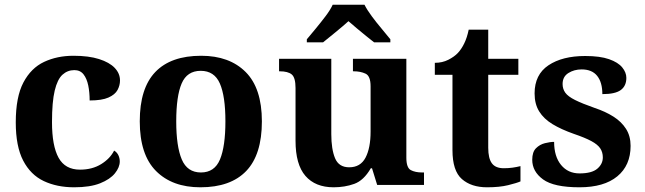

<svg xmlns="http://www.w3.org/2000/svg" viewBox="-20 -786 2740 816"><path d="M295 10Q222 10 166 -16.5Q110 -43 78.5 -103.5Q47 -164 47 -266Q47 -374 79.5 -435.5Q112 -497 167.5 -523Q223 -549 292 -549Q357 -549 401 -535Q445 -521 467.5 -497.5Q490 -474 490 -444Q490 -423 479.5 -403.5Q469 -384 441 -371.5Q413 -359 361 -359Q361 -394 355 -423Q349 -452 335 -470Q321 -488 296 -488Q267 -488 245.5 -468.5Q224 -449 212.5 -401Q201 -353 201 -267Q201 -166 229 -115.5Q257 -65 320 -65Q372 -65 410 -88.5Q448 -112 465 -146Q477 -139 483 -126.5Q489 -114 489 -100Q489 -75 468.5 -49.5Q448 -24 405.5 -7Q363 10 295 10Z M831.6 10Q712 10 643 -59.3Q574 -128.7 574 -270.3Q574 -411 640.1 -480Q706.2 -549 835 -549Q955 -549 1024 -480Q1093 -411 1093 -270.3Q1093 -128.7 1026.5 -59.3Q960 10 831.6 10ZM834 -53Q892 -53 915 -108.5Q938 -164 938 -270.5Q938 -377 914.5 -431Q891 -485 833 -485Q775 -485 752 -431.2Q729 -377.5 729 -270Q729 -164 752.5 -108.5Q776 -53 834 -53Z M1398 10Q1320 10 1278 -38.5Q1236 -87 1236 -188V-412Q1236 -456 1220 -469.5Q1204 -483 1168 -483H1166V-536H1388V-216Q1388 -152 1404 -113.5Q1420 -75 1464 -75Q1512 -75 1533.5 -116Q1555 -157 1555 -227V-419Q1555 -463 1533.5 -473Q1512 -483 1483 -483H1480V-536H1707V-116Q1707 -73 1726 -63Q1745 -53 1774 -53H1782V0H1583L1561 -71H1556Q1526 -19 1485.5 -4.5Q1445 10 1398 10ZM1284 -619Q1300 -638 1321.5 -664Q1343 -690 1363.5 -717Q1384 -744 1394 -766H1529Q1540 -744 1560 -717Q1580 -690 1602 -664Q1624 -638 1639 -619V-606H1570Q1556 -617 1536 -633Q1516 -649 1496 -666Q1476 -683 1461 -696Q1439 -676 1406.5 -649.5Q1374 -623 1353 -606H1284Z M2050 10Q1983 10 1943 -25Q1903 -60 1903 -148V-468H1828V-519Q1860 -519 1885.5 -532Q1911 -545 1926 -561Q1941 -577 1953 -601.5Q1965 -626 1972 -660H2055V-536H2183V-468H2055V-158Q2055 -113 2070.5 -92Q2086 -71 2121 -71Q2141 -71 2158.5 -73.5Q2176 -76 2192 -80V-15Q2176 -8 2139.5 1Q2103 10 2050 10Z M2443 10Q2334 10 2288 -23.5Q2242 -57 2242 -107Q2242 -140 2258 -156Q2274 -172 2296 -177.5Q2318 -183 2335 -183Q2335 -121 2364.5 -85Q2394 -49 2443 -49Q2495 -49 2518.5 -69Q2542 -89 2542 -117Q2542 -139 2531 -155.5Q2520 -172 2493 -186.5Q2466 -201 2419 -217Q2365 -236 2328 -258.5Q2291 -281 2271.5 -312.5Q2252 -344 2252 -389Q2252 -469 2311 -508.5Q2370 -548 2467 -548Q2530 -548 2568.5 -534.5Q2607 -521 2624.5 -499.5Q2642 -478 2642 -455Q2642 -421 2618.5 -403.5Q2595 -386 2540 -386Q2540 -436 2518 -463.5Q2496 -491 2452 -491Q2420 -491 2395.5 -475.5Q2371 -460 2371 -429Q2371 -408 2382.5 -392Q2394 -376 2424 -361Q2454 -346 2508 -327Q2553 -312 2587 -290.5Q2621 -269 2640.5 -238.5Q2660 -208 2660 -166Q2660 -83 2603.5 -36.5Q2547 10 2443 10Z"/></svg>

Font: Noto Serif Khojki
Style: Regular
Weight: 400
Designer: Juan Bruce
Version: Version 2.002